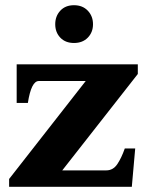

<svg xmlns="http://www.w3.org/2000/svg" viewBox="-20 -717 570 737"><path d="M192 -624Q192 -655 211.5 -676Q231 -697 264 -697Q297 -697 317 -676Q337 -655 337 -624Q337 -593 317 -572.5Q297 -552 264 -552Q231 -552 211.5 -572.5Q192 -593 192 -624ZM15 -30 309 -406H129Q100 -406 87 -322H44V-470H509V-433L219 -63H388Q414 -63 430 -86.5Q446 -110 459 -147H499L486 0H15Z"/></svg>

Font: Taviraj ExtraBold
Style: Regular
Weight: 800
Designer: Katatrad Team
Foundry: CadsonDemak
Version: Version 1.001